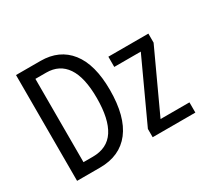

<svg xmlns="http://www.w3.org/2000/svg" viewBox="-146 -918 1190 1122"><g transform="rotate(-30 449.5 -357.0)"><path d="M508 -365Q508 -185 436.5 -92.5Q365 0 231 0H76V-714H241Q368 -714 438 -625Q508 -536 508 -365ZM418 -362Q418 -501 371.5 -569.5Q325 -638 236 -638H163V-76H226Q324 -76 371 -148Q418 -220 418 -362ZM874 0H586V-56L776 -468H597V-537H867V-476L679 -69H874Z"/></g></svg>

Font: Avrile Sans Condensed
Style: Regular
Weight: 400
Width: 3
Designer: Monotype Design Team
Foundry: Monotype Imaging Inc.
Version: Version 2.001;September 10, 2019;FontCreator 11.5.0.2425 64-